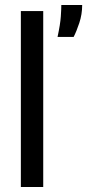

<svg xmlns="http://www.w3.org/2000/svg" viewBox="-20 -744 347 764"><path d="M63 0V-700H152V0ZM209 -597Q220 -648 222 -678.5Q224 -709 224 -724H307Q307 -687 295.5 -652.5Q284 -618 273 -597Z"/></svg>

Font: Bricolage Grotesque 10pt Condensed
Style: Regular
Weight: 400
Width: 3
Designer: Mathieu Triay
Foundry: Atelier Triay
Version: Version 1.000; ttfautohint (v1.8.4.7-5d5b);gftools[0.9.29]